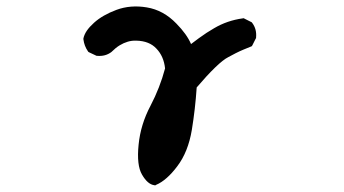

<svg xmlns="http://www.w3.org/2000/svg" viewBox="-20 -457 1040 581"><path d="M447.3 103.5Q426.8 101.1 409.7 71.3Q393.1 43 399.4 -19Q405.3 -80.1 435.5 -137.2Q463.9 -191.4 479.5 -250Q475.6 -286.6 453.6 -309.6Q442.9 -321.3 427.7 -327.4Q412.6 -333.5 392.6 -334Q378.9 -334.5 366.5 -330.8Q354 -327.1 342 -319.8Q330.1 -312.5 318.4 -300.8L317.9 -300.3L317.4 -299.8Q298.8 -285.6 273.4 -288.1H272L270 -289.1L249.5 -298.8L247.6 -299.8L246.1 -301.8Q234.9 -317.9 232.4 -337.9V-339.4V-340.8Q234.9 -352.5 242.9 -364.3Q251 -376 264.6 -388.2Q290.5 -411.6 332.5 -427.2Q375 -442.9 424.3 -434.6Q474.6 -426.3 513.7 -385.7Q545.4 -353.5 558.1 -323.7Q570.3 -333 582 -341.6Q593.8 -350.1 605.2 -357.7Q616.7 -365.2 627.9 -371.6Q667.5 -395 714.4 -401.4L717.3 -401.9L720.2 -400.4L739.7 -390.6L741.7 -389.6L743.2 -387.7Q757.3 -369.1 754.9 -343.8V-341.8L753.9 -340.3L744.1 -320.8L742.2 -317.4L738.8 -315.9Q727.5 -311.5 716.1 -306.6Q704.6 -301.8 693.4 -296.1Q682.1 -290.5 670.9 -284.2Q655.3 -276.4 630.9 -252.7Q606.4 -229 575.2 -192.4Q570.8 -127 560.5 -64Q549.3 2.9 516.6 45.9Q500.5 67.4 484.4 81.5Q468.3 95.7 452.1 102.5L449.7 104Z"/></svg>

Font: NaikaiFont
Style: Bold
Weight: 700
Version: Version 1.89